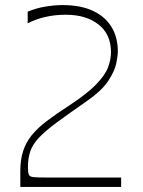

<svg xmlns="http://www.w3.org/2000/svg" viewBox="-20 -736 564 756"><path d="M60 0V-62Q60 -107 71 -141Q82 -175 104.5 -203Q127 -231 163 -258.5Q199 -286 250 -319Q322 -366 358 -403Q394 -440 405.5 -471Q417 -502 417 -531Q417 -601 368 -639.5Q319 -678 239 -678Q196 -678 157.5 -669Q119 -660 89 -644V-690Q122 -704 158.5 -710Q195 -716 226 -716Q297 -716 345.5 -693.5Q394 -671 419 -630Q444 -589 444 -533Q444 -518 438 -487.5Q432 -457 406.5 -418Q381 -379 322 -338Q250 -288 204.5 -254.5Q159 -221 134 -194.5Q109 -168 99.5 -141Q90 -114 90 -76Q90 -57 93.5 -48.5Q97 -40 112 -38.5Q127 -37 164 -37Q224 -37 262 -37Q300 -37 327.5 -37Q355 -37 384.5 -37Q414 -37 457 -37V0Z"/></svg>

Font: Ojuju ExtraLight
Style: Regular
Weight: 200
Designer: Chisaokwu Joboson, Mirko Velimirovic
Foundry: Udi Foundry
Version: Version 1.000